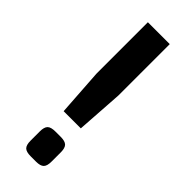

<svg xmlns="http://www.w3.org/2000/svg" viewBox="-232 -723 751 751"><g transform="rotate(45 143.5 -347.5)"><path d="M204 -695V-410L191 -216H96L83 -410V-695ZM159 -137Q183 -137 192.5 -127.5Q202 -118 202 -94V-43Q202 -19 192.5 -9.5Q183 0 159 0H130Q105 0 95.5 -9.5Q86 -19 86 -43V-94Q86 -118 95.5 -127.5Q105 -137 130 -137Z"/></g></svg>

Font: Exo 2 Semi Bold
Style: Regular
Weight: 600
Designer: Natanael Gama
Version: Version 1.001;PS 001.001;hotconv 1.0.88;makeotf.lib2.5.64775